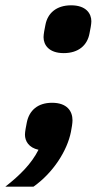

<svg xmlns="http://www.w3.org/2000/svg" viewBox="-53 -556 400 723"><path d="M187 -356C243 -356 276 -386 284 -430C287 -444 291 -465 291 -476C291 -505 271 -536 215 -536C159 -536 126 -506 118 -462C115 -448 111 -427 111 -416C111 -387 131 -356 187 -356ZM143 -169C89 -169 57 -140 48 -95C45 -80 41 -60 41 -49C41 -25 55 0 92 8C65 61 23 103 -33 147H73C148 94 200 11 214 -59C217 -74 220 -92 220 -103C220 -137 200 -169 143 -169Z"/></svg>

Font: Braiins Sans
Style: Bold Italic
Weight: 700
Italic angle: -11.31°
Designer: Mike Abbink, Paul van der Laan, Pieter van Rosmalen, Jiri Chlebus, Lubos Buracinsky
Foundry: Bold Monday, Sudetype
Version: Version 1.000;hotconv 1.0.109;makeotfexe 2.5.65596